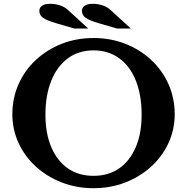

<svg xmlns="http://www.w3.org/2000/svg" viewBox="-20 -980 983 1010"><path d="M472 -780Q562 -780 639.5 -749.5Q717 -719 775.5 -664.5Q834 -610 866.5 -537Q899 -464 899 -379Q899 -298 866 -227Q833 -156 774.5 -103Q716 -50 638.5 -20Q561 10 472 10Q383 10 305.5 -20Q228 -50 169.5 -103Q111 -156 78 -227Q45 -298 45 -379Q45 -464 77.5 -537Q110 -610 168.5 -664.5Q227 -719 304.5 -749.5Q382 -780 472 -780ZM472 -55Q550 -55 606.5 -94Q663 -133 694 -205.5Q725 -278 725 -376Q725 -480 694.5 -556Q664 -632 607 -673.5Q550 -715 472 -715Q394 -715 337.5 -673.5Q281 -632 250 -556Q219 -480 219 -376Q219 -278 250 -205.5Q281 -133 337.5 -94Q394 -55 472 -55ZM595 -830 499 -858Q448 -873 429.5 -887Q411 -901 411 -923Q411 -940 425.5 -950Q440 -960 468 -960Q494 -960 519 -952Q544 -944 562 -927L668 -830ZM371 -830 275 -858Q224 -873 205.5 -887Q187 -901 187 -923Q187 -940 201.5 -950Q216 -960 244 -960Q270 -960 295 -952Q320 -944 338 -927L444 -830Z"/></svg>

Font: Libre Baskerville
Style: Bold
Weight: 700
Designer: Pablo Impallari, Rodrigo Fuenzalida
Foundry: Pablo Impallari, Rodrigo Fuenzalida
Version: Version 1.051; ttfautohint (v1.8.4.7-5d5b)